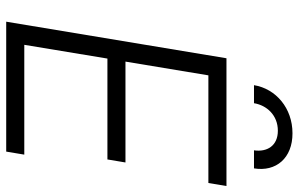

<svg xmlns="http://www.w3.org/2000/svg" viewBox="-196 -790 985 634"><g transform="rotate(90 297.0 -472.5)"><path d="M260.7 -818.2H320.3C327.1 -860.1 359.7 -897 411.2 -897C460.9 -897 482.2 -861.5 475.9 -818.2H535.5C547.6 -891 501.4 -945.7 419.4 -945.3C337 -945.3 272.7 -891 260.7 -818.2ZM51.1 0H480.1L490.1 -59.7H127.5L172.9 -334.2H506L516 -393.8H182.9L228.3 -667.6H583.8L593.8 -727.3H171.9Z"/></g></svg>

Font: TID UI Light
Style: Italic
Weight: 300
Italic angle: -9.39999°
Designer: The TID Project Authors
Foundry: Bakken & Bæck
Version: Version 1.001;hotconv 1.0.109;makeotfexe 2.5.65596